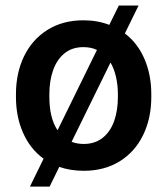

<svg xmlns="http://www.w3.org/2000/svg" viewBox="-20 -612 606 699"><path d="M530.8 -269V-258.8Q530.8 -181.6 501.2 -120.6Q471.7 -59.6 416 -24.9Q360.4 9.8 284.7 9.8Q236.8 9.8 195.8 -4.4L160.6 67.4H88.9L138.7 -34.2Q90.3 -69.3 64.2 -127.9Q38.1 -186.5 38.1 -258.8V-269Q38.1 -346.2 67.6 -407.2Q97.2 -468.3 152.8 -503.2Q208.5 -538.1 283.7 -538.1Q335 -538.1 377.9 -521.5L412.6 -591.8H484.4L434.6 -490.2Q481 -455.1 505.9 -397.5Q530.8 -339.8 530.8 -269ZM189.5 -137.7 333 -430.2Q312 -440.4 283.7 -440.4Q242.2 -440.4 214.4 -417.5Q186.5 -394.5 173.1 -355.7Q159.7 -316.9 159.7 -269V-258.8Q159.7 -182.6 189.5 -137.7ZM409.2 -269Q409.2 -302.2 402.3 -332Q395.5 -361.8 382.3 -384.3L240.7 -95.7Q261.2 -87.9 284.7 -87.9Q326.2 -87.9 354.2 -110.6Q382.3 -133.3 395.8 -171.9Q409.2 -210.4 409.2 -258.8Z"/></svg>

Font: Heebo Medium
Style: Regular
Weight: 500
Designer: Oded Ezer
Foundry: Meir Sadan
Version: Version 2.001; ttfautohint (v1.5.14-ce02) -l 8 -r 50 -G 200 